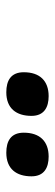

<svg xmlns="http://www.w3.org/2000/svg" viewBox="192 -984 171 594"><g transform="rotate(90 277.0 -686.5)"><path d="M452 -621C502 -621 525 -652 525 -699C525 -739 497 -752 464 -752C417 -752 390 -725 390 -675C390 -635 416 -621 452 -621ZM265 -621C315 -621 338 -652 338 -699C338 -739 310 -752 277 -752C230 -752 203 -725 203 -675C203 -635 229 -621 265 -621Z"/></g></svg>

Font: Noto Sans
Style: Bold Italic
Weight: 700
Italic angle: -12°
Designer: Monotype Design Team
Foundry: Monotype Imaging Inc.
Version: Version 2.013